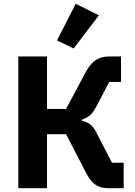

<svg xmlns="http://www.w3.org/2000/svg" viewBox="-20 -997 715 1017"><path d="M77 -698H229V-420H330L434 -615C465 -671 499 -698 559 -698H621V-563H559L487 -427C468 -391 446 -374 414 -363V-357C449 -350 472 -333 491 -294L573 -135H635V0H556C500 0 467 -20 434 -85L330 -286H229V0H77ZM370 -740 282 -783 381 -977 504 -916Z"/></svg>

Font: Plexus Sans Bold
Style: Regular
Weight: 700
Version: Version 2.001;PS 002.001;hotconv 1.0.70;makeotf.lib2.5.58329